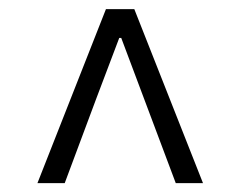

<svg xmlns="http://www.w3.org/2000/svg" viewBox="-20 -690 530 423"><path d="M275.9 -669.9 427.2 -286.6H367.2L247.1 -606.4H242.7L192.4 -473.6L122.6 -286.6H62.5L213.4 -669.9Z"/></svg>

Font: Varta
Style: Light
Weight: 300
Designer: Joana Correia, Viktoriya Grabowska, Eben Sorkin
Foundry: Sorkin Type
Version: Version 1.002; ttfautohint (v1.3) -l 8 -r 24 -G 200 -x 12 -H